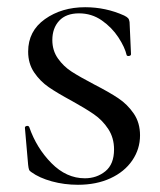

<svg xmlns="http://www.w3.org/2000/svg" viewBox="-20 -500 442 532"><path d="M241 -266Q282 -245 307.5 -228Q333 -211 350.5 -185.5Q368 -160 368 -125Q368 -87 346.5 -55.5Q325 -24 286 -6Q247 12 196 12Q158 12 123.5 2.5Q89 -7 67 -23Q62 -26 60.5 -30Q59 -34 58 -43L49 -146Q49 -150 54 -151Q59 -152 61 -148Q81 -90 122.5 -48Q164 -6 215 -6Q248 -6 272 -25.5Q296 -45 296 -86Q296 -118 280 -142.5Q264 -167 240 -183.5Q216 -200 178 -221Q139 -242 115 -258.5Q91 -275 74.5 -299.5Q58 -324 58 -357Q58 -414 104.5 -447Q151 -480 216 -480Q273 -480 324 -457Q332 -453 335 -449.5Q338 -446 339 -439L343 -350Q343 -346 338 -345Q333 -344 331 -347Q326 -369 308 -396.5Q290 -424 262 -443.5Q234 -463 199 -463Q163 -463 144 -442.5Q125 -422 125 -389Q125 -360 140.5 -338Q156 -316 178.5 -301.5Q201 -287 241 -266Z"/></svg>

Font: Cormorant Unicase Medium
Style: Regular
Weight: 500
Designer: Christian Thalmann (Catharsis Fonts)
Foundry: Catharsis Fonts
Version: Version 4.000